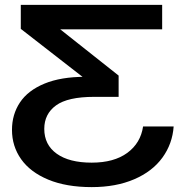

<svg xmlns="http://www.w3.org/2000/svg" viewBox="-20 -586 741 785"><path d="M643 -466H114L143 -532L465 -277V-190H365Q257 -190 209 -155Q161 -120 161 -59Q161 6 212 42.5Q263 79 355 79Q446 79 500.5 39Q555 -1 565 -69H690Q685 2 644 58.5Q603 115 528.5 147Q454 179 355 179Q251 179 177.5 148.5Q104 118 66.5 65Q29 12 29 -55Q29 -118 61.5 -167Q94 -216 161.5 -244Q229 -272 329 -272H396L375 -227L65 -468V-566H643Z"/></svg>

Font: Unbounded Variable
Style: Regular
Weight: 400
Designer: Luke Prowse, Jean-Baptiste Morizot, Fátima Lázaro, Florian Runge
Foundry: NaN
Version: Version 1.600;FEAKit 1.0